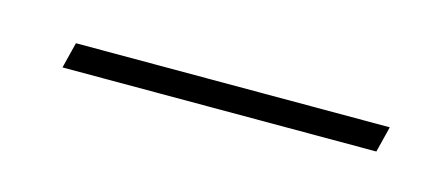

<svg xmlns="http://www.w3.org/2000/svg" viewBox="-22 -351 333 143"><g transform="rotate(15 144.5 -279.0)"><path d="M23 -269H265L270 -289H28Z"/></g></svg>

Font: Noto Serif Display SemiCondensed Black
Style: Italic
Weight: 900
Width: 4
Italic angle: -12°
Designer: Monotype Design Team
Foundry: Monotype Imaging Inc.
Version: Version 2.009